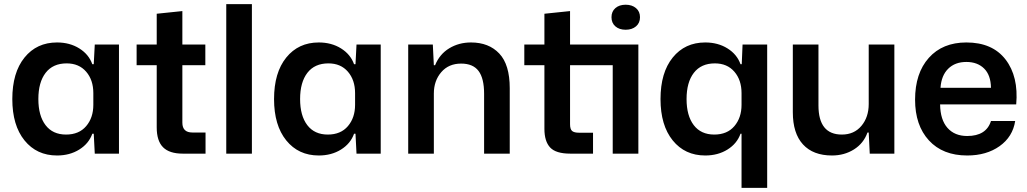

<svg xmlns="http://www.w3.org/2000/svg" viewBox="-20 -749 5009 936"><path d="M258 9Q159 9 99.5 -64.5Q40 -138 40 -266Q40 -395 99.5 -468.5Q159 -542 258 -542Q320 -542 366.5 -513Q413 -484 430 -436H437L442 -532H560V0H442L437 -97H430Q413 -49 366.5 -20Q320 9 258 9ZM302 -93Q365 -93 400 -134Q435 -175 435 -238V-295Q435 -359 400 -399.5Q365 -440 305 -440Q238 -440 202.5 -394Q167 -348 167 -266Q167 -185 202 -139Q237 -93 302 -93Z M871 0Q806 0 775 -31Q744 -62 744 -128V-431H646V-532H744V-682L869 -695V-532H981V-431H869V-151Q869 -103 918 -103H982V0Z M1083 0V-729H1208V0Z M1534 9Q1435 9 1375.5 -64.5Q1316 -138 1316 -266Q1316 -395 1375.5 -468.5Q1435 -542 1534 -542Q1596 -542 1642.5 -513Q1689 -484 1706 -436H1713L1718 -532H1836V0H1718L1713 -97H1706Q1689 -49 1642.5 -20Q1596 9 1534 9ZM1578 -93Q1641 -93 1676 -134Q1711 -175 1711 -238V-295Q1711 -359 1676 -399.5Q1641 -440 1581 -440Q1514 -440 1478.5 -394Q1443 -348 1443 -266Q1443 -185 1478 -139Q1513 -93 1578 -93Z M1970 0V-532H2090L2095 -431H2101Q2123 -485 2170 -513.5Q2217 -542 2276 -542Q2363 -542 2414 -488Q2465 -434 2465 -319V0H2340V-292Q2340 -367 2313 -403Q2286 -439 2228 -439Q2167 -439 2131 -397Q2095 -355 2095 -293V0Z M2760 0Q2690 0 2662 -30Q2634 -60 2634 -121V-431H2536V-532H2634V-682L2759 -695V-532H3092V0H2967V-431H2759V-144Q2759 -119 2769 -110.5Q2779 -102 2803 -102H2871V0ZM3080.5 -620.5Q3061 -604 3030 -604Q2999 -604 2980 -620.5Q2961 -637 2961 -665Q2961 -693 2980 -709.5Q2999 -726 3030 -726Q3061 -726 3080.5 -709.5Q3100 -693 3100 -665Q3100 -637 3080.5 -620.5Z M3595 167V-97H3590Q3573 -49 3526.5 -20Q3480 9 3418 9Q3319 9 3259.5 -64.5Q3200 -138 3200 -266Q3200 -395 3259.5 -468.5Q3319 -542 3418 -542Q3480 -542 3526.5 -513Q3573 -484 3590 -436H3596L3600 -532H3720V167ZM3462 -93Q3525 -93 3560 -134Q3595 -175 3595 -238V-295Q3595 -359 3560 -399.5Q3525 -440 3465 -440Q3398 -440 3362.5 -394Q3327 -348 3327 -266Q3327 -185 3362 -139Q3397 -93 3462 -93Z M4036 9Q3944 9 3894.5 -45Q3845 -99 3845 -202V-532H3970V-235Q3970 -93 4084 -93Q4144 -93 4179.5 -135.5Q4215 -178 4215 -242V-532H4340V0H4220L4215 -103H4209Q4190 -50 4143 -20.5Q4096 9 4036 9Z M4695 9Q4576 9 4508.5 -64.5Q4441 -138 4441 -263Q4441 -392 4508 -467Q4575 -542 4691 -542Q4818 -542 4882 -459Q4946 -376 4934 -240H4563Q4564 -165 4599 -125.5Q4634 -86 4695 -86Q4788 -86 4811 -159H4929Q4917 -82 4853 -36.5Q4789 9 4695 9ZM4565 -321H4811Q4810 -383 4777.5 -415Q4745 -447 4691 -447Q4636 -447 4602.5 -414Q4569 -381 4565 -321Z"/></svg>

Font: Mona Sans SemiBold
Style: Regular
Weight: 600
Designer: Deni Anggara
Foundry: GitHub
Version: Version 2.000;Glyphs 3.2.3 (3260)